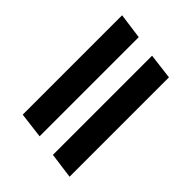

<svg xmlns="http://www.w3.org/2000/svg" viewBox="-36 -487 571 571"><g transform="rotate(-45 249.0 -201.5)"><path d="M56 -316H474L463 -235H46ZM35 -168H452L442 -87H24Z"/></g></svg>

Font: Genos Thin
Style: Bold Italic
Weight: 700
Italic angle: -8°
Version: Version 1.010